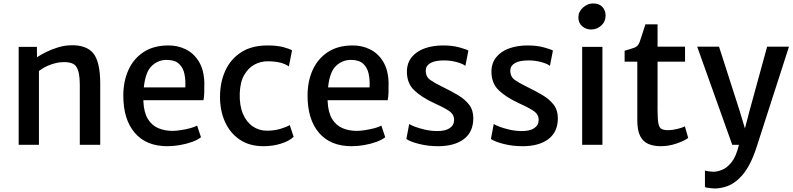

<svg xmlns="http://www.w3.org/2000/svg" viewBox="-20 -822 4504 1090"><path d="M86 0V-556H189.5L190 -497Q210.5 -511 241.8 -526.5Q273 -542 309.2 -553Q345.5 -564 381.5 -565Q471 -567.5 510 -518.8Q549 -470 549 -347.5V0H433V-341.5Q433 -411.5 414.2 -442Q395.5 -472.5 333 -469Q306.5 -468.5 270 -456Q233.5 -443.5 201 -419V0Z M930 8Q810 8 745 -68Q680 -144 680 -279Q680 -360 708.8 -424Q737.5 -488 793.8 -525.5Q850 -563 932 -564Q988 -565 1034.5 -542Q1081 -519 1109.5 -471.8Q1138 -424.5 1140 -353Q1140 -321.5 1139.5 -296.8Q1139 -272 1135 -253H794Q794 -249.5 794 -246Q797 -183 819.5 -146.5Q842 -110 878.5 -94.5Q915 -79 960 -79Q979 -79 1006.5 -83.2Q1034 -87.5 1059.8 -94.2Q1085.5 -101 1099 -109L1121 -43Q1102.5 -28 1070.8 -16.5Q1039 -5 1002 1.5Q965 8 930 8ZM926 -482Q877.5 -482 841.5 -447.8Q805.5 -413.5 796.5 -326H1032Q1034.5 -366 1027.2 -401.8Q1020 -437.5 996.2 -459.8Q972.5 -482 926 -482Z M1229 -272Q1229 -354.5 1259 -420.5Q1289 -486.5 1349 -525.2Q1409 -564 1499 -564Q1551.5 -564 1588 -554.5Q1624.5 -545 1638 -536L1620 -445Q1599 -459.5 1569.5 -466.8Q1540 -474 1498 -474Q1460.5 -474 1425.5 -455.8Q1390.5 -437.5 1367 -397.5Q1343.5 -357.5 1341 -292Q1339 -223 1359.2 -175.8Q1379.5 -128.5 1415.2 -104.2Q1451 -80 1495 -80Q1536.5 -80 1571.8 -90.5Q1607 -101 1625 -112L1647 -45Q1621.5 -21 1575 -6.5Q1528.5 8 1476 8Q1396.5 8 1341.5 -29Q1286.5 -66 1257.8 -129.2Q1229 -192.5 1229 -272Z M1976 8Q1856 8 1791 -68Q1726 -144 1726 -279Q1726 -360 1754.8 -424Q1783.5 -488 1839.8 -525.5Q1896 -563 1978 -564Q2034 -565 2080.5 -542Q2127 -519 2155.5 -471.8Q2184 -424.5 2186 -353Q2186 -321.5 2185.5 -296.8Q2185 -272 2181 -253H1840Q1840 -249.5 1840 -246Q1843 -183 1865.5 -146.5Q1888 -110 1924.5 -94.5Q1961 -79 2006 -79Q2025 -79 2052.5 -83.2Q2080 -87.5 2105.8 -94.2Q2131.5 -101 2145 -109L2167 -43Q2148.5 -28 2116.8 -16.5Q2085 -5 2048 1.5Q2011 8 1976 8ZM1972 -482Q1923.5 -482 1887.5 -447.8Q1851.5 -413.5 1842.5 -326H2078Q2080.5 -366 2073.2 -401.8Q2066 -437.5 2042.2 -459.8Q2018.5 -482 1972 -482Z M2287 -33 2303 -118Q2310.5 -112.5 2334.2 -103.2Q2358 -94 2391.2 -86.2Q2424.5 -78.5 2460 -78Q2508 -77.5 2533 -94.5Q2558 -111.5 2558 -142Q2558 -174.5 2525.2 -195Q2492.5 -215.5 2442 -238Q2374.5 -269 2332 -309Q2289.5 -349 2290 -417Q2291 -466.5 2318.8 -499.2Q2346.5 -532 2392.5 -548Q2438.5 -564 2495 -564Q2547.5 -564 2587 -553.2Q2626.5 -542.5 2639 -535L2622 -448Q2608.5 -459.5 2574 -469.2Q2539.5 -479 2501 -479Q2450 -479 2424 -464.2Q2398 -449.5 2397 -423Q2396.5 -386.5 2422.2 -368.5Q2448 -350.5 2484 -333Q2535.5 -308 2577 -283.8Q2618.5 -259.5 2642.8 -228.2Q2667 -197 2667 -151Q2667 -73 2613.5 -32.5Q2560 8 2467 8Q2409.5 8 2358.5 -5Q2307.5 -18 2287 -33Z M2767 -33 2783 -118Q2790.5 -112.5 2814.2 -103.2Q2838 -94 2871.2 -86.2Q2904.5 -78.5 2940 -78Q2988 -77.5 3013 -94.5Q3038 -111.5 3038 -142Q3038 -174.5 3005.2 -195Q2972.5 -215.5 2922 -238Q2854.5 -269 2812 -309Q2769.5 -349 2770 -417Q2771 -466.5 2798.8 -499.2Q2826.5 -532 2872.5 -548Q2918.5 -564 2975 -564Q3027.5 -564 3067 -553.2Q3106.5 -542.5 3119 -535L3102 -448Q3088.5 -459.5 3054 -469.2Q3019.5 -479 2981 -479Q2930 -479 2904 -464.2Q2878 -449.5 2877 -423Q2876.5 -386.5 2902.2 -368.5Q2928 -350.5 2964 -333Q3015.5 -308 3057 -283.8Q3098.5 -259.5 3122.8 -228.2Q3147 -197 3147 -151Q3147 -73 3093.5 -32.5Q3040 8 2947 8Q2889.5 8 2838.5 -5Q2787.5 -18 2767 -33Z M3285 0V-556H3400V0ZM3336 -654.5Q3307 -654.5 3285.2 -673Q3263.5 -691.5 3263.5 -723.5Q3263.5 -756 3289.8 -779.2Q3316 -802.5 3346.5 -802.5Q3382 -802.5 3400 -782.5Q3418 -762.5 3418 -733.5Q3418 -699 3393.2 -676.8Q3368.5 -654.5 3336 -654.5Z M3731 8Q3691.5 8 3661.5 -4.5Q3631.5 -17 3614.8 -48.8Q3598 -80.5 3598 -139V-472H3526V-534Q3563 -544.5 3582.5 -551.8Q3602 -559 3611 -583Q3617 -599.5 3625.2 -625.2Q3633.5 -651 3644 -684H3713V-557H3869V-472H3713V-200Q3713 -146 3717.8 -121.2Q3722.5 -96.5 3735.8 -89.8Q3749 -83 3775 -83Q3796 -83 3825.2 -90Q3854.5 -97 3868 -105L3887 -39Q3864.5 -22 3820.2 -7Q3776 8 3731 8Z M3982 240V146Q3990.5 149 4006.8 151Q4023 153 4031 153Q4051.5 153 4079.2 142.2Q4107 131.5 4133.2 98.8Q4159.5 66 4175 0H4137L3938 -557H4062L4178 -196L4209 -93L4236 -196L4335 -557H4459L4274 17Q4241 117.5 4195.5 170.8Q4150 224 4096 239Q4085.5 242.5 4068.5 245.2Q4051.5 248 4040 248Q4029 248 4007.8 245.5Q3986.5 243 3982 240Z"/></svg>

Font: Merriweather Sans
Style: Regular
Weight: 400
Designer: Eben Sorkin
Foundry: Eben Sorkin
Version: Version 1.008; ttfautohint (v1.7.19-72a1) -l 8 -r 50 -G 200 